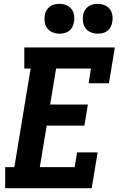

<svg xmlns="http://www.w3.org/2000/svg" viewBox="-20 -983 640 1003"><path d="M7 0V-110H55L140 -625H107V-735H580L549 -548H443L455 -625H273L242 -437H439L421 -327H224L188 -110H370L383 -187H490L459 0ZM490 -807Q472 -807 455 -814Q438 -821 427.5 -834.5Q417 -848 414 -866.5Q411 -885 414 -904Q416 -917 423 -929Q430 -941 441 -949Q452 -957 465 -960Q478 -963 490 -963Q509 -963 526 -956Q543 -949 553.5 -935.5Q564 -922 567 -903.5Q570 -885 566 -866Q564 -853 557.5 -841Q551 -829 540 -821Q529 -813 516 -810Q503 -807 490 -807ZM290 -807Q272 -807 255 -814Q238 -821 227.5 -834.5Q217 -848 214 -866.5Q211 -885 214 -904Q216 -917 223 -929Q230 -941 241 -949Q252 -957 265 -960Q278 -963 290 -963Q309 -963 326 -956Q343 -949 353.5 -935.5Q364 -922 367 -903.5Q370 -885 366 -866Q364 -853 357.5 -841Q351 -829 340 -821Q329 -813 316 -810Q303 -807 290 -807Z"/></svg>

Font: Iosevka Curly Slab XBdExObl
Style: Regular
Weight: 800
Width: 7
Italic angle: -9°
Monospace: yes
Designer: Belleve Invis
Foundry: Belleve Invis
Version: Version 11.1.0; ttfautohint (v1.8.3)